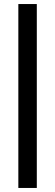

<svg xmlns="http://www.w3.org/2000/svg" viewBox="-20 -720 270 940"><path d="M69.8 200.2V-700.2H160.2V200.2Z"/></svg>

Font: 
Style: .
Weight: 400
Designer: Jovanny Lemonad
Foundry: Jovanny Lemonad
Version: Version 1.002